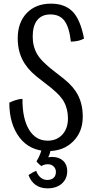

<svg xmlns="http://www.w3.org/2000/svg" viewBox="-20 -787 515 1051"><path d="M394 -288Q414 -258 423.5 -223.5Q433 -189 433 -148Q433 -65 380 -12.5Q327 40 244 40Q144 40 87.5 -33.5Q31 -107 31 -225Q47 -233 66 -239Q85 -245 103 -246Q102 -139 138.5 -78Q175 -17 241 -17Q291 -17 321.5 -50.5Q352 -84 352 -139Q352 -192 328 -233.5Q304 -275 224 -334Q176 -370 154 -391.5Q132 -413 117 -436Q97 -466 87 -501Q77 -536 77 -577Q77 -664 126.5 -715.5Q176 -767 259 -767Q335 -767 377.5 -723.5Q420 -680 440 -576Q426 -568 409.5 -564Q393 -560 368 -559Q359 -638 333 -673Q307 -708 256 -708Q209 -708 184 -677Q159 -646 159 -587Q159 -533 183.5 -490.5Q208 -448 288 -388Q336 -352 357.5 -331Q379 -310 394 -288ZM348 149Q348 192 318.5 218Q289 244 240 244Q202 244 175.5 225.5Q149 207 136 171Q151 161 160 156.5Q169 152 178 148Q186 171 202 184.5Q218 198 238 198Q261 198 273.5 186.5Q286 175 286 154Q286 136 273.5 124Q261 112 242 112Q232 112 223.5 114.5Q215 117 206 122Q198 116 190.5 108.5Q183 101 180 96Q193 75 201 53.5Q209 32 212 10L260 19Q258 33 254.5 46.5Q251 60 244 74Q253 73 257 72.5Q261 72 265 72Q303 72 325.5 93Q348 114 348 149Z"/></svg>

Font: Atma
Style: Regular
Weight: 400
Designer: Gregori Vincens, Jeremie Hornus, Riccardo Olocco, Yoann Minet.
Foundry: black foundry
Version: Version 1.102;PS 1.100;hotconv 1.0.86;makeotf.lib2.5.63406